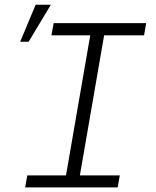

<svg xmlns="http://www.w3.org/2000/svg" viewBox="-20 -811 676 831"><path d="M212.4 -710.9H612.8L603.5 -658.2H430.7L325.7 -51.8H498.5L489.3 0H88.9L98.1 -51.8H265.6L370.6 -658.2H202.6ZM134.3 -790.5H200.2L104 -630.4H67.4Z"/></svg>

Font: Roboto Mono Light
Style: Italic
Weight: 300
Designer: Google
Version: Version 2.000985; 2015; ttfautohint (v1.3)